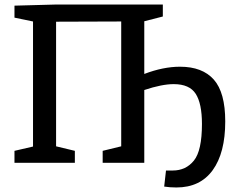

<svg xmlns="http://www.w3.org/2000/svg" viewBox="-20 -720 1059 849"><path d="M976 -183Q976 -44 920.5 32.5Q865 109 760 109Q731 109 706 105L714 34H744Q802 34 837.5 -10Q873 -54 873 -172Q873 -262 845.5 -305Q818 -348 748 -348Q696 -348 618 -322V0H434V-53L516 -73V-625L228 -624V-73L311 -53V0H44V-53L126 -72V-625L44 -642V-695L228 -700H700V-647L618 -626V-393Q702 -425 776 -425Q875 -425 925.5 -368Q976 -311 976 -183Z"/></svg>

Font: Bitter Pro Medium
Style: Regular
Weight: 500
Designer: Sol Matas, and Bitter project Authors
Foundry: Sol Matas
Version: Version 1.010